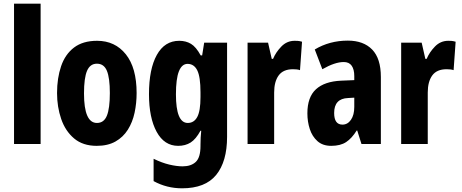

<svg xmlns="http://www.w3.org/2000/svg" viewBox="-20 -780 2501 1040"><path d="M200 0H56V-760H200Z M720 -276Q720 -221 709 -169.5Q698 -118 672.5 -77.5Q647 -37 605.5 -13.5Q564 10 504 10Q429 10 381.5 -30Q334 -70 311.5 -135.5Q289 -201 289 -276Q289 -357 311 -421.5Q333 -486 381 -522.5Q429 -559 506 -559Q603 -559 661.5 -486Q720 -413 720 -276ZM435 -274Q435 -114 505 -114Q543 -114 559 -153.5Q575 -193 575 -276Q575 -358 559 -396.5Q543 -435 505 -435Q468 -435 451.5 -396.5Q435 -358 435 -274Z M951 -559Q987 -559 1014.5 -542.5Q1042 -526 1067 -480H1075L1086 -549H1210V-39Q1210 95 1151 167.5Q1092 240 966 240Q883 240 812 201V80Q857 102 897 111.5Q937 121 969 121Q1015 121 1040.5 97Q1066 73 1066 11V5Q1066 -36 1070 -72H1066Q1041 -26 1012.5 -8Q984 10 945 10Q870 10 828.5 -66Q787 -142 787 -270Q787 -406 829.5 -482.5Q872 -559 951 -559ZM996 -434Q965 -434 949 -393.5Q933 -353 933 -269Q933 -114 997 -114Q1031 -114 1048.5 -146.5Q1066 -179 1066 -254V-280Q1066 -364 1048.5 -399Q1031 -434 996 -434Z M1576 -559Q1584 -559 1593 -558.5Q1602 -558 1616 -554L1605 -400Q1597 -403 1586.5 -404Q1576 -405 1567 -405Q1514 -405 1489.5 -371.5Q1465 -338 1465 -279V0H1321V-549H1432L1452 -461H1459Q1474 -497 1504 -528Q1534 -559 1576 -559Z M1864 -560Q1949 -560 1996 -511.5Q2043 -463 2043 -363V0H1938L1915 -73H1912Q1886 -31 1855 -10.5Q1824 10 1774 10Q1728 10 1699.5 -15.5Q1671 -41 1658 -81Q1645 -121 1645 -166Q1645 -254 1691.5 -296.5Q1738 -339 1828 -343L1899 -346V-368Q1899 -404 1885 -424Q1871 -444 1842 -444Q1794 -444 1726 -405L1685 -512Q1765 -560 1864 -560ZM1865 -249Q1790 -246 1790 -168Q1790 -105 1835 -105Q1863 -105 1881 -131Q1899 -157 1899 -201V-251Z M2408 -559Q2416 -559 2425 -558.5Q2434 -558 2448 -554L2437 -400Q2429 -403 2418.5 -404Q2408 -405 2399 -405Q2346 -405 2321.5 -371.5Q2297 -338 2297 -279V0H2153V-549H2264L2284 -461H2291Q2306 -497 2336 -528Q2366 -559 2408 -559Z"/></svg>

Font: Noto Sans Telugu ExtraCondensed ExtraBold
Style: Regular
Weight: 800
Width: 2
Designer: Jelle Bosma - Monotype Design Team
Foundry: Monotype Imaging Inc.
Version: Version 2.005; ttfautohint (v1.8.4.7-5d5b)